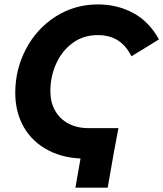

<svg xmlns="http://www.w3.org/2000/svg" viewBox="-20 -730 753 886"><path d="M50.4 -302.2Q50.4 -409.2 99.4 -503Q148.4 -596.8 236 -653.2Q323.6 -709.6 432.4 -709.6Q521.4 -709.6 595.2 -669.7Q669 -629.8 713.4 -548L586.6 -470.2Q562.8 -518.4 524.6 -543.2Q486.4 -568 430.8 -568Q364.4 -568 314.9 -531.4Q265.4 -494.8 238.9 -435.6Q212.4 -376.4 212.4 -309.8Q212.4 -259 233.9 -220.2Q255.4 -181.4 295.5 -160Q335.6 -138.6 390 -138.6H526.6L506 -29.8L500.2 2H374.6Q277 2 203.5 -36Q130 -74 90.2 -143Q50.4 -212 50.4 -302.2ZM357 -29.8H506L477 136H328Z"/></svg>

Font: Fixel Italic Variable Display Thin
Style: Italic
Weight: 100
Italic angle: -10°
Designer: AlfaBravo + MacPaw
Foundry: Kyrylo Tkachov, Marchela Mozhyna, Serhii Makarenko, Maria Weinstein, Zakhar Kryvoshyya
Version: Version 1.210;Glyphs 3.2 (3217)